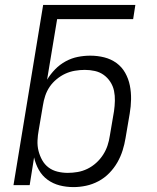

<svg xmlns="http://www.w3.org/2000/svg" viewBox="-20 -755 640 783"><path d="M280 8Q250 8 223 1Q196 -6 174 -22Q152 -38 138.5 -62Q125 -86 119 -113L101 0H35L156 -735H532L523 -677H213L172 -430Q186 -453 205 -472.5Q224 -492 248 -505Q272 -518 297.5 -523Q323 -528 348 -528Q378 -528 405.5 -521Q433 -514 455 -498Q477 -482 490.5 -458Q504 -434 509.5 -406.5Q515 -379 514.5 -350Q514 -321 509 -292L492 -192Q488 -167 480 -141.5Q472 -116 458.5 -92.5Q445 -69 425.5 -49Q406 -29 381.5 -16Q357 -3 331 2.5Q305 8 280 8ZM256 -50Q276 -50 296.5 -53.5Q317 -57 336.5 -66.5Q356 -76 372.5 -91Q389 -106 400.5 -124Q412 -142 418.5 -161.5Q425 -181 428 -202L445 -302Q448 -323 448.5 -344Q449 -365 445 -384.5Q441 -404 430 -421Q419 -438 403 -449.5Q387 -461 367 -465.5Q347 -470 326 -470Q306 -470 285.5 -466.5Q265 -463 246.5 -454.5Q228 -446 211 -432Q194 -418 182.5 -401Q171 -384 164.5 -364.5Q158 -345 155 -325L138 -225Q134 -204 133 -182Q132 -160 137 -140Q142 -120 152 -102Q162 -84 178 -72Q194 -60 214.5 -55Q235 -50 256 -50Z"/></svg>

Font: Iosevka Aile Light Oblique
Style: Regular
Weight: 300
Italic angle: -9°
Designer: Belleve Invis
Foundry: Belleve Invis
Version: Version 31.1.0; ttfautohint (v1.8.4)